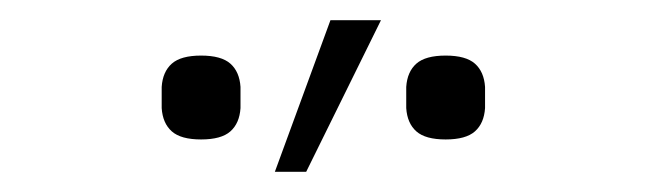

<svg xmlns="http://www.w3.org/2000/svg" viewBox="-20 -753 640 190"><path d="M140 -646Q140 -657 140 -667Q141 -682 150 -690Q159 -698 179 -698Q199 -698 208 -690Q217 -682 218 -667Q218 -657 218 -646Q217 -631 208 -623Q199 -615 179 -615Q159 -615 150 -623Q141 -631 140 -646ZM382 -646Q382 -657 382 -667Q383 -682 392 -690Q401 -698 421 -698Q441 -698 450 -690Q459 -682 460 -667Q460 -657 460 -646Q459 -631 450 -623Q441 -615 421 -615Q401 -615 392 -623Q383 -631 382 -646ZM357 -733 283 -583H252L307 -733Z"/></svg>

Font: Kreadon
Style: Regular
Weight: 400
Designer: kohakuno
Foundry: StudioGnu
Version: Version 1.000;Glyphs 3.1.2 (3151)